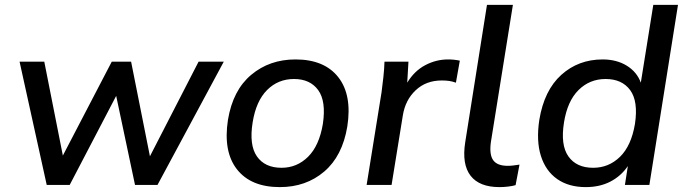

<svg xmlns="http://www.w3.org/2000/svg" viewBox="-20 -756 2792 785"><path d="M171 0 60 -504H161L237 -120L437 -504H516L593 -117L792 -504H895L624 0H532L455 -364L265 0Z M1124 9Q1006 9 949 -63.5Q892 -136 912 -266Q932 -387 1007 -450Q1082 -513 1188 -513Q1306 -513 1363 -440.5Q1420 -368 1400 -239Q1380 -118 1305.5 -54.5Q1231 9 1124 9ZM1131 -70Q1194 -70 1239.5 -115Q1285 -160 1300 -249Q1314 -342 1281 -387.5Q1248 -433 1182 -433Q1117 -433 1072 -388Q1027 -343 1013 -256Q998 -163 1030.5 -116.5Q1063 -70 1131 -70Z M1479 0 1540 -379Q1544 -409 1547.5 -441Q1551 -473 1552 -504H1650L1645 -418Q1674 -466 1718.5 -489.5Q1763 -513 1812 -513Q1837 -513 1860 -508L1844 -418Q1830 -423 1817 -425Q1804 -427 1786 -427Q1722 -427 1679.5 -387Q1637 -347 1627 -284L1581 0Z M2022 9Q1940 9 1904 -37.5Q1868 -84 1882 -174L1971 -736H2077L1987 -175Q1980 -124 1996.5 -101Q2013 -78 2056 -78Q2067 -78 2079 -79.5Q2091 -81 2104 -83L2088 1Q2074 5 2056 7Q2038 9 2022 9Z M2375 9Q2305 9 2258 -24Q2211 -57 2191.5 -118.5Q2172 -180 2185 -266Q2205 -387 2275 -450Q2345 -513 2444 -513Q2501 -513 2542.5 -487.5Q2584 -462 2600 -418L2651 -736H2752L2635 0H2535L2547 -77Q2519 -36 2475.5 -13.5Q2432 9 2375 9ZM2405 -70Q2469 -70 2515 -115Q2561 -160 2576 -249Q2590 -342 2556.5 -387.5Q2523 -433 2456 -433Q2391 -433 2345.5 -388Q2300 -343 2286 -256Q2271 -163 2304 -116.5Q2337 -70 2405 -70Z"/></svg>

Font: Winston Medium
Style: Italic
Weight: 500
Italic angle: -9°
Designer: Original fonts by Vernon Adams / Changes by Cristiano Sobral
Foundry: Original fonts by Vernon Adams / Changes by Cristiano Sobral
Version: Version 2.503;July 17, 2020;FontCreator 13.0.0.2655 64-bit